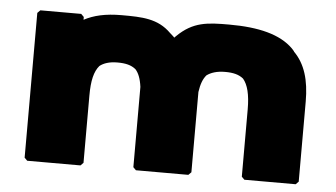

<svg xmlns="http://www.w3.org/2000/svg" viewBox="-43 -604 1188 679"><g transform="rotate(5 551.0 -264.0)"><path d="M363 -535C305 -535 264 -525 230 -507V-517L220 -527H75L65 -517V-3L75 7H264L274 -3V-242C274 -295 282 -328 300 -349C314 -360 334 -367 363 -367C392 -367 412 -362 428 -349C439 -337 447 -318 451 -288V-3L461 7H647L657 -3V-288C661 -316 668 -335 680 -349C695 -360 716 -367 745 -367C774 -367 794 -362 810 -349C827 -329 836 -295 836 -242V-3L846 7H1028L1038 -3V-287C1038 -364 1021 -420 981 -460V-461L973 -470C927 -516 850 -535 745 -535C668 -535 617 -533 561 -478L555 -472C554 -474 550 -477 548 -479L547 -480L539 -487C492 -534 436 -535 363 -535Z"/></g></svg>

Font: Hussar Woodtype
Style: Ultra
Weight: 900
Foundry: Cannot Into Space Fonts
Version: Version 1.07